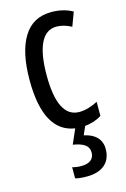

<svg xmlns="http://www.w3.org/2000/svg" viewBox="-120 -603 588 899"><g transform="rotate(-15 173.5 -153.5)"><path d="M230 -61Q272 -61 320 -86V-18Q287 4 239 9L221 50Q261 58 282.5 80.5Q304 103 304 137Q304 187 273 213.5Q242 240 186 240Q150 240 130 234V180Q150 186 173 186Q204 186 220 173Q236 160 236 137Q236 112 217 98.5Q198 85 160 79L191 8Q43 -14 43 -265Q43 -400 88 -473.5Q133 -547 223 -547Q282 -547 326 -522L301 -455Q263 -475 229 -475Q178 -475 152 -422Q126 -369 126 -266Q126 -61 230 -61Z"/></g></svg>

Font: Noto Sans UI Cond
Style: Regular
Weight: 400
Width: 3
Designer: Monotype Design Team
Foundry: Monotype Imaging Inc.
Version: Version 1.001